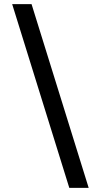

<svg xmlns="http://www.w3.org/2000/svg" viewBox="-20 -760 457 931"><path d="M410 151 133 -740H39L316 151Z"/></svg>

Font: IBM Plex Thai Looped Medium
Style: Regular
Weight: 500
Designer: Mike Abbink, Paul van der Laan, Pieter van Rosmalen, Ben Mitchell, Mark Frömberg
Foundry: Bold Monday
Version: Version 1.0